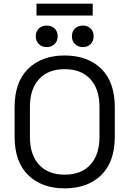

<svg xmlns="http://www.w3.org/2000/svg" viewBox="-20 -1018 709 1052"><path d="M334 14Q209 14 134.5 -58.5Q60 -131 60 -270V-430Q60 -569 134.5 -641.5Q209 -714 334 -714Q460 -714 534.5 -641.5Q609 -569 609 -430V-270Q609 -131 534.5 -58.5Q460 14 334 14ZM334 -61Q425 -61 475 -115.5Q525 -170 525 -267V-433Q525 -530 475 -584.5Q425 -639 334 -639Q244 -639 194 -584.5Q144 -530 144 -433V-267Q144 -170 194 -115.5Q244 -61 334 -61ZM434 -760Q408 -760 391 -776.5Q374 -793 374 -819Q374 -846 391 -862Q408 -878 434 -878Q460 -878 476.5 -862Q493 -846 493 -819Q493 -793 476.5 -776.5Q460 -760 434 -760ZM236 -760Q210 -760 193 -776.5Q176 -793 176 -819Q176 -846 193 -862Q210 -878 236 -878Q262 -878 279 -862Q296 -846 296 -819Q296 -793 279 -776.5Q262 -760 236 -760ZM180 -933V-998H488V-933Z"/></svg>

Font: Space Grotesk
Style: Regular
Weight: 400
Designer: Florian Karsten
Foundry: Florian Karsten
Version: Version 2.000